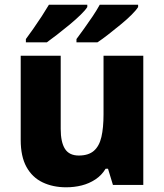

<svg xmlns="http://www.w3.org/2000/svg" viewBox="-20 -786 699 816"><path d="M589 -549V0H460L439 -69H429Q412 -41 385.5 -23.5Q359 -6 327.5 2Q296 10 261 10Q205 10 161 -11Q117 -32 92.5 -76.5Q68 -121 68 -191V-549H238V-238Q238 -182 256 -153.5Q274 -125 315 -125Q356 -125 379 -145Q402 -165 411 -204Q420 -243 420 -300V-549ZM567 -756Q559 -743 539 -723Q519 -703 492 -681Q465 -659 439.5 -639Q414 -619 394 -606H305V-620Q319 -639 337.5 -664.5Q356 -690 374 -717Q392 -744 404 -766H567ZM351 -756Q343 -743 322.5 -723Q302 -703 275.5 -681Q249 -659 223 -639Q197 -619 179 -606H90V-620Q104 -639 122 -664.5Q140 -690 157.5 -717Q175 -744 188 -766H351Z"/></svg>

Font: Noto Sans Khmer ExtraBold
Style: Regular
Weight: 800
Version: Version 2.003